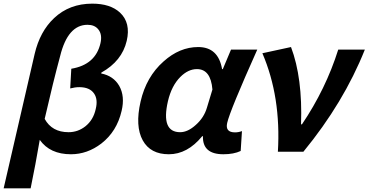

<svg xmlns="http://www.w3.org/2000/svg" viewBox="-58 -832 2021 1053"><path d="M132 -536Q161 -660 239 -733Q323 -812 448 -812Q547 -812 600 -763Q660 -707 637 -608Q611 -497 498 -434L497 -429Q564 -416 596 -361Q628 -304 609 -224Q583 -111 498 -45Q421 14 331 14Q216 14 160 -65Q151 -13 136 69L110 201H-38ZM410 -139Q454 -174 467 -234Q480 -287 458 -319Q434 -354 377 -354Q354 -354 327 -347L333 -455Q466 -477 493 -595Q504 -643 481 -671Q461 -696 422 -696Q314 -696 272 -525Q233 -381 187 -180Q227 -107 318 -107Q369 -107 410 -139Z M725 -62Q682 -140 713 -275Q744 -411 839 -495Q927 -574 1029 -574Q1139 -574 1160 -453H1164L1209 -560H1353Q1203 -225 1188 -158Q1176 -106 1231 -106Q1250 -106 1269 -113L1262 -4Q1224 14 1167 14Q1052 14 1055 -85H1051Q970 14 868 14Q767 14 725 -62ZM1016 -147Q1061 -187 1077 -242L1107 -341Q1098 -453 1022 -453Q974 -453 931 -410Q883 -362 863 -277Q824 -107 930 -107Q972 -107 1016 -147Z M1466 0Q1484 -300 1381 -540L1538 -574Q1602 -405 1593 -150H1598Q1729 -344 1797 -560H1943Q1827 -269 1606 0Z"/></svg>

Font: KaiGen Gothic CN Bold
Style: Bold
Weight: 700
Designer: Ryoko NISHIZUKA  (kana & ideographs); Paul D. Hunt (Latin, Greek & Cyrillic); Wenlong ZHANG  (bopomofo); Sandoll Communi
Foundry: Adobe Systems Incorporated
Version: Version 1.002.20150501